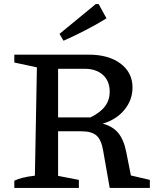

<svg xmlns="http://www.w3.org/2000/svg" viewBox="-20 -932 774 952"><path d="M629 -62 723 -40V0H524L492 -182Q483 -238 459 -259.5Q435 -281 384 -281H217V-350H429Q479 -375 501.5 -406Q524 -437 524 -477Q524 -530 490.5 -560.5Q457 -591 399 -591H268V-60L371 -40V0H51V-36Q67 -44 92 -50.5Q117 -57 153 -61L163 -598L51 -622V-661H420Q519 -661 578 -616.5Q637 -572 637 -498Q637 -436 596.5 -387Q556 -338 489 -319Q539 -306 566.5 -272.5Q594 -239 606 -178ZM295 -730 275 -764 455 -912H469L508 -841Q456 -809 402.5 -781.5Q349 -754 295 -730Z"/></svg>

Font: Piazzolla Thin SemiBold
Style: Regular
Weight: 600
Version: Version 2.005